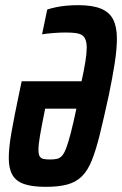

<svg xmlns="http://www.w3.org/2000/svg" viewBox="-20 -716 473 744"><path d="M157 8Q106 8 74.5 -2.5Q43 -13 28.5 -37.5Q14 -62 14 -103Q14 -144 24.5 -203.5Q35 -263 52 -344L64 -401H296Q306 -446 311 -478Q316 -510 316 -531Q316 -550 311.5 -562Q307 -574 297.5 -580Q288 -586 272.5 -588Q257 -590 234 -590Q212 -590 186.5 -588Q161 -586 143 -583L163 -679Q178 -684 197 -688Q216 -692 238 -694Q260 -696 283 -696Q338 -696 371 -682.5Q404 -669 418.5 -640.5Q433 -612 433 -566Q433 -526 424.5 -471Q416 -416 401 -344Q382 -257 367 -196Q352 -135 336 -95Q320 -55 297 -32.5Q274 -10 240.5 -1Q207 8 157 8ZM174 -98Q190 -98 201 -100.5Q212 -103 220.5 -112.5Q229 -122 237 -143.5Q245 -165 254.5 -201.5Q264 -238 276 -295H155Q142 -231 135.5 -193.5Q129 -156 129 -136Q129 -118 134 -110Q139 -102 149 -100Q159 -98 174 -98Z"/></svg>

Font: Saira ExtraCondensed
Style: Bold Italic
Weight: 700
Width: 2
Italic angle: -12°
Designer: Hector Gatti with collaboration of the Omnibus-Type team
Foundry: Omnibus-Type
Version: Version 1.101